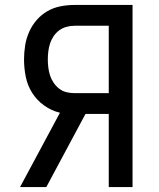

<svg xmlns="http://www.w3.org/2000/svg" viewBox="-20 -755 640 775"><path d="M61 0 222 -300Q188 -308 158.5 -329Q129 -350 110 -380Q91 -410 84 -445Q77 -480 77 -515Q77 -543 81.5 -571.5Q86 -600 97.5 -626Q109 -652 128 -674Q147 -696 171.5 -710Q196 -724 224 -729.5Q252 -735 281 -735H515V0H419V-295H325L167 0ZM281 -379H419V-651H281Q264 -651 248 -646.5Q232 -642 219 -632.5Q206 -623 196.5 -609Q187 -595 182 -579.5Q177 -564 175 -547.5Q173 -531 173 -515Q173 -499 175 -482.5Q177 -466 182 -450.5Q187 -435 196.5 -421Q206 -407 219 -397Q232 -387 248 -383Q264 -379 281 -379Z"/></svg>

Font: Iosevka Medium Extended
Style: Regular
Weight: 500
Width: 7
Monospace: yes
Designer: Belleve Invis
Foundry: Belleve Invis
Version: Version 32.5.0; ttfautohint (v1.8.4)